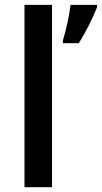

<svg xmlns="http://www.w3.org/2000/svg" viewBox="-20 -780 424 800"><path d="M196.8 0H82V-759.8H196.8ZM242.2 -611.8Q265.1 -689 273.9 -759.8H384.3V-750Q373 -719.7 351.1 -676Q329.1 -632.3 308.1 -600.1H242.2Z"/></svg>

Font: f4_32663          
Style: Regular
Weight: 600
Foundry: Ascender Corporation
Version: Version 1.10